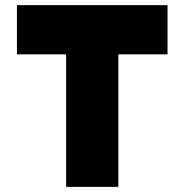

<svg xmlns="http://www.w3.org/2000/svg" viewBox="-20 -727 718 747"><path d="M45.9 -707H631.8V-515.6H440.4V0H237.3V-515.6H45.9Z"/></svg>

Font: Wanted Sans ExtraBlack
Style: Regular
Weight: 900
Designer: Original Design by Kil Hyung-jin and Kang Hanbin, Wanted Lab, Inc; Hangeul from Source Han Sans by Jang Soo-young and Ka
Foundry: Wanted Lab, Inc.
Version: Version 1.001